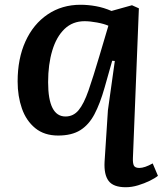

<svg xmlns="http://www.w3.org/2000/svg" viewBox="-20 -555 683 806"><path d="M538 108Q537 130 542 140Q547 150 565 150Q587 150 621 131L643 183Q631 193 608.5 204Q586 215 559.5 223Q533 231 508 231Q456 231 436 204.5Q416 178 419 124L433 -92L462 -299L451 -300L419 -187Q400 -120 376.5 -75.5Q353 -31 317 -8.5Q281 14 224 14Q166 14 128 -17Q90 -48 72 -99.5Q54 -151 54 -213Q54 -309 87 -381.5Q120 -454 180 -494.5Q240 -535 318 -535Q350 -535 383 -529Q416 -523 448 -509L534 -533L563 -520ZM255 -66Q288 -66 310 -92.5Q332 -119 351.5 -175Q371 -231 397 -319L435 -447Q417 -455 387.5 -460.5Q358 -466 335 -466Q285 -466 251 -433.5Q217 -401 199.5 -343Q182 -285 182 -210Q182 -66 255 -66Z"/></svg>

Font: Literata 7pt SemiBold
Style: Italic
Weight: 600
Italic angle: -2°
Designer: Latin by Veronika Burian and Jose Scaglione. Greek by Irene Vlachou. Cyrillic by Vera Evstafieva
Foundry: TypeTogether
Version: Version 3.002